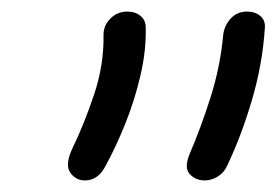

<svg xmlns="http://www.w3.org/2000/svg" viewBox="-20 -737 478 332"><path d="M334 -425Q318 -425 308 -436Q298 -447 308 -471Q327 -515 344 -568.5Q361 -622 366 -677Q368 -693 379 -705Q390 -717 407 -717Q421 -717 430 -709.5Q439 -702 438 -689Q434 -626 415.5 -563.5Q397 -501 373 -451Q368 -439 357 -432Q346 -425 334 -425ZM127 -425Q111 -425 101.5 -438.5Q92 -452 105 -480Q125 -521 142.5 -573Q160 -625 159 -677Q159 -693 171 -705Q183 -717 200 -717Q214 -717 223 -709.5Q232 -702 232 -690Q233 -650 223 -607Q213 -564 197 -524Q181 -484 163 -451Q150 -425 127 -425Z"/></svg>

Font: Shantell Sans Normal
Style: Italic
Weight: 300
Italic angle: -11.31°
Designer: Stephen Nixon, Anya Danilova, Shantell Martin
Foundry: Arrow Type
Version: Version 1.008;[a672d596b]